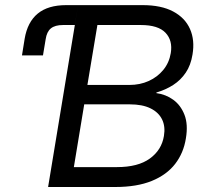

<svg xmlns="http://www.w3.org/2000/svg" viewBox="-20 -748 822 768"><path d="M67.9 -526.4 78.6 -592.8Q89.8 -659.7 130.9 -693.6Q171.9 -727.5 245.1 -727.5H292.5L279.3 -647.9H231.9Q200.2 -647.9 183.6 -634.5Q167 -621.1 162.6 -590.8L151.9 -526.4ZM172.4 0 292.5 -727.5H550.3Q625 -727.5 672.6 -702.1Q720.2 -676.8 740 -632.1Q759.8 -587.4 750 -529.8Q743.2 -487.3 723.1 -457.5Q703.1 -427.7 672.9 -408.2Q642.6 -388.7 605.5 -377.9V-375.5Q643.1 -370.6 673.1 -348.9Q703.1 -327.1 718 -288.6Q732.9 -250 723.6 -194.8Q714.4 -136.2 680.7 -92.5Q647 -48.8 587.4 -24.4Q527.8 0 441.4 0ZM275.4 -79.6H448.2Q532.2 -79.6 579.3 -113.8Q626.5 -147.9 635.7 -204.1Q642.1 -242.2 628.2 -270.5Q614.3 -298.8 581.8 -314.7Q549.3 -330.6 499.5 -330.6H316.9ZM329.6 -408.2H497.6Q540 -408.2 575 -424.1Q609.9 -439.9 633.3 -468.5Q656.7 -497.1 663.1 -535.6Q671.4 -585.9 642.1 -616.9Q612.8 -647.9 543.5 -647.9H369.6Z"/></svg>

Font: Inter 24pt
Style: Italic
Weight: 400
Italic angle: -9.3988°
Designer: Rasmus Andersson
Foundry: rsms
Version: Version 4.001;git-66647c0bb